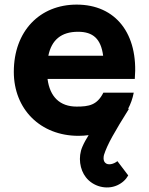

<svg xmlns="http://www.w3.org/2000/svg" viewBox="-20 -575 648 834"><path d="M489 230C511 220 527 205 537 187L490 125C474 138 448 145 436 131C427 121 430 103 432 97C438 78 450 50 468 18C486 -14 509 -53 540 -102L536.5 -102.5C547.5 -123.5 556 -146.5 561 -172.5H429C402 -118.5 366.5 -112 313 -112C239.5 -112 196.5 -155 186.5 -232H565.5C582 -428 483 -555 313 -555C153 -555 40 -440 40 -263C40 -101 155 15 321 15C336 15 351 14 365 12C355 28 345 45.5 338 62C318 108 327 162 353 195C384 235 442 251 489 230ZM190 -333C204 -401.5 246 -437 319 -437C384.5 -437 418.5 -406 428 -333Z"/></svg>

Font: Eudonet ExtraBold
Style: Regular
Weight: 800
Designer: Mikhail Sharanda
Foundry: Mikhail Sharanda
Version: Version 4.503;Glyphs 3.1.2 (3151)